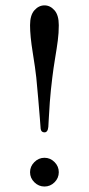

<svg xmlns="http://www.w3.org/2000/svg" viewBox="-20 -678 328 708"><path d="M196.8 -585Q196.8 -556.2 193.1 -528.3Q189.5 -500.5 183.1 -462.6Q176.8 -424.8 172.9 -392.1Q167 -344.7 163.8 -302.5Q160.6 -260.3 159.7 -237.1Q158.7 -213.9 158.2 -210Q156.2 -189.9 144 -189.9Q131.8 -189.9 129.9 -203.1Q129.4 -209.5 127 -241.5Q124.5 -273.4 120.8 -315.7Q117.2 -357.9 113.8 -392.1Q110.4 -424.3 100.6 -484.9Q90.8 -545.4 90.8 -585Q90.8 -622.1 106.9 -640.1Q123 -658.2 144 -658.2Q165 -658.2 180.9 -640.1Q196.8 -622.1 196.8 -585ZM106.7 -5.9Q90.8 -21.5 90.8 -43Q90.8 -64.5 106.7 -80.3Q122.6 -96.2 144 -96.2Q165.5 -96.2 181.2 -80.3Q196.8 -64.5 196.8 -43Q196.8 -21.5 181.2 -5.9Q165.5 9.8 144 9.8Q122.6 9.8 106.7 -5.9Z"/></svg>

Font: Common Serif
Style: Regular
Weight: 400
Designer: Philipp H. Poll, Khaled Hosny
Foundry: Stefan Peev, Context Ltd.
Version: Version 1.026